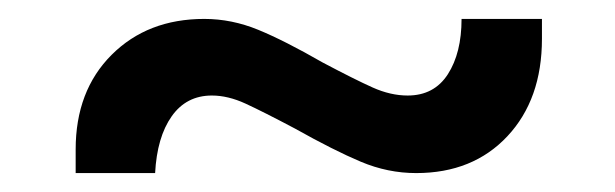

<svg xmlns="http://www.w3.org/2000/svg" viewBox="-20 -369 650 203"><path d="M60 -211Q60 -273 98 -311Q136 -349 196 -349Q225 -349 253 -337.5Q281 -326 321 -303Q355 -285 374 -276.5Q393 -268 411 -268Q439 -268 453.5 -290.5Q468 -313 468 -349H553V-328Q553 -264 516.5 -225Q480 -186 420 -186Q390 -186 361.5 -198Q333 -210 292 -233Q258 -251 239.5 -259.5Q221 -268 204 -268Q177 -268 161.5 -246Q146 -224 144 -186H60Z"/></svg>

Font: Sarabun Medium
Style: Regular
Weight: 500
Designer: Suppakit Chalermlarp | Katatrad Co.,Ltd.
Foundry: Cadson Demak Co.,Ltd.
Version: Version 1.000; ttfautohint (v1.6)